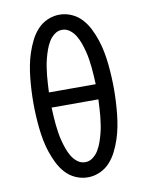

<svg xmlns="http://www.w3.org/2000/svg" viewBox="-85 -804 669 873"><g transform="rotate(-10 250.0 -367.5)"><path d="M250 8Q221 8 194 -4Q167 -16 147.5 -37.5Q128 -59 115 -85.5Q102 -112 93 -139Q84 -166 78.5 -194.5Q73 -223 70 -252Q67 -281 65.5 -310Q64 -339 64 -368Q64 -396 65.5 -425Q67 -454 70 -483Q73 -512 78.5 -540.5Q84 -569 93 -596Q102 -623 115 -649.5Q128 -676 147.5 -697.5Q167 -719 194 -731Q221 -743 250 -743Q279 -743 306 -731Q333 -719 352.5 -697.5Q372 -676 385 -649.5Q398 -623 407 -596Q416 -569 421.5 -540.5Q427 -512 430 -483Q433 -454 434.5 -425Q436 -396 436 -368Q436 -339 434.5 -310Q433 -281 430 -252Q427 -223 421.5 -194.5Q416 -166 407 -139Q398 -112 385 -85.5Q372 -59 352.5 -37.5Q333 -16 306 -4Q279 8 250 8ZM142 -403H358Q357 -422 356 -441.5Q355 -461 353 -480.5Q351 -500 348 -519.5Q345 -539 340 -558Q335 -577 328.5 -595.5Q322 -614 312 -631Q302 -648 286 -660.5Q270 -673 250 -673Q230 -673 214 -660.5Q198 -648 188 -631Q178 -614 171.5 -595.5Q165 -577 160 -558Q155 -539 152 -519.5Q149 -500 147 -480.5Q145 -461 144 -441.5Q143 -422 142 -403ZM250 -62Q270 -62 286 -74.5Q302 -87 312 -104Q322 -121 328.5 -139.5Q335 -158 340 -177Q345 -196 348 -215.5Q351 -235 353 -254.5Q355 -274 356 -293.5Q357 -313 358 -333H142Q143 -313 144 -293.5Q145 -274 147 -254.5Q149 -235 152 -215.5Q155 -196 160 -177Q165 -158 171.5 -139.5Q178 -121 188 -104Q198 -87 214 -74.5Q230 -62 250 -62Z"/></g></svg>

Font: Iosevka Term SS14
Style: Regular
Weight: 400
Monospace: yes
Designer: Belleve Invis
Foundry: Belleve Invis
Version: Version 24.1.1; ttfautohint (v1.8.4)